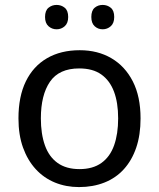

<svg xmlns="http://www.w3.org/2000/svg" viewBox="-20 -750 645 780"><path d="M551 -269Q551 -202 533.5 -150.5Q516 -99 483.5 -63Q451 -27 404.5 -8.5Q358 10 301 10Q248 10 203 -8.5Q158 -27 125 -63Q92 -99 73.5 -150.5Q55 -202 55 -269Q55 -358 85 -419.5Q115 -481 171 -513.5Q227 -546 304 -546Q377 -546 432.5 -513.5Q488 -481 519.5 -419.5Q551 -358 551 -269ZM146 -269Q146 -206 162.5 -159.5Q179 -113 214 -88Q249 -63 303 -63Q357 -63 392 -88Q427 -113 443.5 -159.5Q460 -206 460 -269Q460 -333 443 -378Q426 -423 391.5 -447.5Q357 -472 302 -472Q220 -472 183 -418Q146 -364 146 -269ZM163 -681Q163 -707 177 -718.5Q191 -730 210 -730Q229 -730 243 -718.5Q257 -707 257 -681Q257 -656 243 -643.5Q229 -631 210 -631Q191 -631 177 -643.5Q163 -656 163 -681ZM351 -681Q351 -707 364.5 -718.5Q378 -730 397 -730Q416 -730 430 -718.5Q444 -707 444 -681Q444 -656 430 -643.5Q416 -631 397 -631Q378 -631 364.5 -643.5Q351 -656 351 -681Z"/></svg>

Font: Noto Sans Oriya
Style: Regular
Weight: 400
Designer: Amélie Bonet and Sol Matas
Foundry: Google LLC
Version: Version 2.006